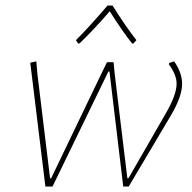

<svg xmlns="http://www.w3.org/2000/svg" viewBox="-20 -678 699 698"><path d="M264 -520 256 -532Q298 -573 371 -658H389Q438 -580 476 -532L465 -520H460Q421 -570 379 -637Q320 -569 269 -520ZM601 -258 448 0H428L378 -418H374L171 0H145L90 -450L112 -455L116 -409L162 -30H166L348 -409L369 -452H393L397 -409L443 -30H447L584 -268Q622 -334 622 -374Q622 -406 594 -444L595 -449L613 -455Q642 -414 642 -373Q642 -327 601 -258Z"/></svg>

Font: Alegreya Sans Thin
Style: Italic
Weight: 100
Italic angle: -7°
Designer: Juan Pablo del Peral
Foundry: Huerta Tipografica
Version: Version 2.007